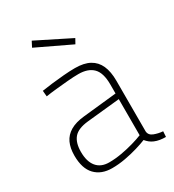

<svg xmlns="http://www.w3.org/2000/svg" viewBox="-179 -833 854 944"><g transform="rotate(-30 247.5 -361.5)"><path d="M179 9Q118 9 83 -27.5Q48 -64 48 -137Q48 -180 62 -210Q76 -240 106.5 -258Q137 -276 186 -281L376 -301V-353Q376 -418 348 -446.5Q320 -475 265 -475Q239 -475 204 -472Q169 -469 135 -465.5Q101 -462 76 -458L73 -491Q97 -495 131 -499Q165 -503 200.5 -506Q236 -509 265 -509Q316 -509 348 -491.5Q380 -474 395.5 -439.5Q411 -405 411 -353V-65Q413 -43 436.5 -34Q460 -25 486 -23L484 8Q467 8 451 5.5Q435 3 421 -3Q409 -8 399 -16Q389 -24 381 -34Q359 -25 325.5 -15Q292 -5 254 2Q216 9 179 9ZM180 -23Q215 -23 251.5 -29.5Q288 -36 321 -45.5Q354 -55 376 -64V-269L190 -250Q132 -244 108.5 -216.5Q85 -189 85 -137Q85 -82 109.5 -52.5Q134 -23 180 -23ZM326 -609 133 -701 149 -732 341 -636Z"/></g></svg>

Font: TitilliumWeb ExtraLight
Style: Regular
Weight: 400
Designer: Mohamed Gaber, Accademia di Belle Arti di Urbino and others
Foundry: Kief Type Foundry, Accademia di Belle Arti di Urbino and others
Version: Version 3.000; ttfautohint (v1.8.2)